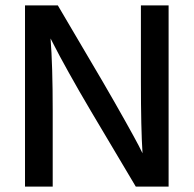

<svg xmlns="http://www.w3.org/2000/svg" viewBox="-20 -694 720 714"><path d="M176 0H73V-674H195L361 -392Q407 -313 444.5 -246Q482 -179 496 -152L510 -124Q504 -215 504 -391V-674H607V0H485L318 -281Q273 -357 235.5 -424.5Q198 -492 183 -522L168 -551Q176 -451 176 -282Z"/></svg>

Font: Hind Siliguri Medium
Style: Regular
Weight: 500
Designer: Jyotish Sonowal
Foundry: Indian Type Foundry
Version: Version 1.001;PS 1.0;hotconv 1.0.86;makeotf.lib2.5.63406; tt